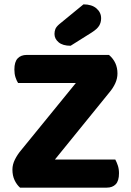

<svg xmlns="http://www.w3.org/2000/svg" viewBox="-20 -861 599 881"><path d="M328 -480H63Q56 -491 51 -506.5Q46 -522 46 -542Q46 -577 61 -593Q76 -609 103 -609H480Q519 -576 519 -524Q519 -501 509 -479Q499 -457 482 -437L232 -129H509Q515 -118 520.5 -102Q526 -86 526 -66Q526 -31 511 -15.5Q496 0 470 0H72Q57 -13 47 -34Q37 -55 37 -83Q37 -106 48.5 -129Q60 -152 77 -172ZM363 -841Q401 -841 422.5 -822.5Q444 -804 444 -777Q444 -758 435 -743Q426 -728 401 -712L304 -651Q268 -651 249 -667Q230 -683 230 -705Q230 -717 234 -727.5Q238 -738 252 -750Z"/></svg>

Font: Baloo Bhaina 2
Style: Bold
Weight: 700
Designer: Yesha Goshar, Manish Minz, Shuchita Grover and Ek Type
Foundry: Ek Type
Version: Version 1.640;hotconv 1.0.111;makeotfexe 2.5.65597; ttfautoh